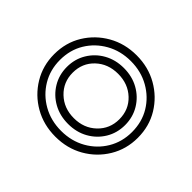

<svg xmlns="http://www.w3.org/2000/svg" viewBox="-105 -553 704 704"><g transform="rotate(45 247.0 -201.0)"><path d="M434 -201Q434 -253 409.5 -293.5Q385 -334 342.5 -358Q300 -382 247 -382Q194 -382 151.5 -358Q109 -334 84.5 -293.5Q60 -253 60 -201Q60 -150 84.5 -109Q109 -68 151.5 -44Q194 -20 247 -20Q300 -20 342.5 -44Q385 -68 409.5 -109Q434 -150 434 -201ZM368 -201Q368 -251 333.5 -283.5Q299 -316 247 -316Q195 -316 160.5 -283.5Q126 -251 126 -201Q126 -152 160.5 -119Q195 -86 247 -86Q299 -86 333.5 -119Q368 -152 368 -201ZM247 -56Q204 -56 170 -75Q136 -94 116 -127Q96 -160 96 -201Q96 -242 116 -275Q136 -308 170 -327Q204 -346 247 -346Q290 -346 324 -327Q358 -308 378 -275Q398 -242 398 -201Q398 -160 378 -127Q358 -94 324 -75Q290 -56 247 -56ZM247 10Q186 10 137 -18Q88 -46 59 -94Q30 -142 30 -201Q30 -261 59 -308.5Q88 -356 137 -384Q186 -412 247 -412Q308 -412 357 -384Q406 -356 435 -308.5Q464 -261 464 -201Q464 -142 435 -94Q406 -46 357 -18Q308 10 247 10Z"/></g></svg>

Font: Zen Tokyo Zoo
Style: Regular
Weight: 400
Designer: Yoshimichi Ohira
Foundry: A-1 Corp ZenFonts
Version: Version 1.002; ttfautohint (v1.8.3)